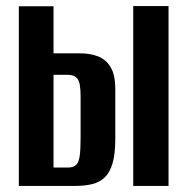

<svg xmlns="http://www.w3.org/2000/svg" viewBox="-20 -611 607 631"><path d="M41.9 0V-590.4H155.9V-435.7H243.8Q276.7 -435.7 302.5 -425.6Q328.4 -415.6 343.6 -390.3Q358.9 -365.1 358.9 -317.6V-154.6Q358.9 -104.6 349.8 -74Q340.8 -43.5 323.9 -27.7Q307 -11.9 282.8 -5.9Q258.6 0 227.7 0ZM155.9 -60.3H202.5Q221 -60.3 230 -68.9Q239.1 -77.6 242 -98.9Q244.9 -120.3 244.9 -158.7V-292.9Q244.9 -316.1 242.3 -332Q239.7 -347.9 230.5 -356.5Q221.3 -365.2 201.2 -365.2H155.9ZM417.9 0V-591H533.9V0Z"/></svg>

Font: Alumni Sans Thin
Style: Regular
Weight: 100
Designer: Robert E. Leuschke
Foundry: Robert E. Leuschke
Version: Version 1.018